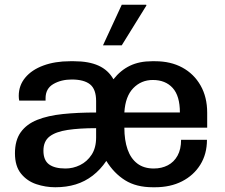

<svg xmlns="http://www.w3.org/2000/svg" viewBox="-20 -779 946 809"><path d="M213 10Q172 10 133 -3Q94 -16 68.5 -47.5Q43 -79 43 -133Q43 -188 67.5 -222Q92 -256 137 -274Q182 -292 245 -298.5Q308 -305 385 -305V-353Q385 -403 359.5 -423.5Q334 -444 282 -444Q238 -444 205 -425Q172 -406 172 -365V-355H61Q60 -359 59.5 -364.5Q59 -370 59 -375Q59 -419 86.5 -452Q114 -485 163 -503Q212 -521 275 -521H292Q354 -521 395 -502.5Q436 -484 458 -445Q488 -483 527.5 -502Q567 -521 620 -521H634Q699 -521 748 -494.5Q797 -468 825 -419Q853 -370 853 -304V-241H504Q504 -188 517.5 -149.5Q531 -111 558.5 -90Q586 -69 628 -69Q661 -69 687 -82.5Q713 -96 728 -123Q743 -150 743 -190H852Q852 -130 824 -85Q796 -40 747 -15Q698 10 633 10H624Q554 10 507 -19.5Q460 -49 428 -101Q403 -64 370.5 -39Q338 -14 299 -2Q260 10 213 10ZM256 -69Q288 -69 317.5 -83.5Q347 -98 366 -127Q385 -156 385 -200V-239Q315 -239 265 -231.5Q215 -224 189 -204Q163 -184 163 -144Q163 -104 186.5 -86.5Q210 -69 256 -69ZM504 -305H738Q738 -375 707.5 -408.5Q677 -442 624 -442Q575 -442 541.5 -407.5Q508 -373 504 -305ZM414 -588 493 -759H596L597 -756L493 -588Z"/></svg>

Font: Chivo Medium
Style: Regular
Weight: 500
Designer: Hector Gatti
Foundry: Omnibus-Type
Version: Version 2.002